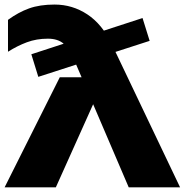

<svg xmlns="http://www.w3.org/2000/svg" viewBox="-33 -806 795 826"><path d="M131.8 -475.4 101.8 -572.6 580.2 -728.4 610.8 -630.2ZM-13.2 0 224.2 -473.6H419.8L207.2 0ZM201.8 -786.4Q278.6 -786.4 342.6 -744.2Q406.6 -702 447.8 -616.2L741.8 0H520.8L284 -553Q265.6 -596.4 240.7 -618Q215.8 -639.6 173 -639.6Q124 -639.6 82.5 -624.1Q41 -608.6 1.4 -583.4V-720.6Q46 -753.2 92 -769.8Q138 -786.4 201.8 -786.4Z"/></svg>

Font: Unbounded
Style: Regular
Weight: 400
Designer: Luke Prowse, Jean-Baptiste Morizot, Fátima Lázaro, Florian Runge
Foundry: NaN
Version: Version 1.701;gftools[0.9.28.dev5+ged2979d]